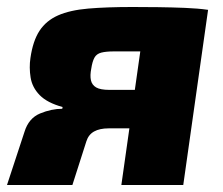

<svg xmlns="http://www.w3.org/2000/svg" viewBox="-38 -529 638 549"><path d="M341 -509Q376 -509 414.5 -508.5Q453 -508 490.5 -506.5Q528 -505 556 -501L532 -380Q529 -382 510 -382.5Q491 -383 459.5 -382.5Q428 -382 384.5 -382Q341 -382 287 -382Q265 -382 251.5 -378.5Q238 -375 232 -364Q226 -353 223 -333Q219 -313 222 -299.5Q225 -286 237 -279Q249 -272 275 -272H512L505 -165Q487 -164 461 -163Q435 -162 391 -162Q347 -162 273 -162Q247 -162 231 -153Q215 -144 209 -125L169 0H-18L32 -152Q44 -191 76.5 -204.5Q109 -218 140 -218L141 -223Q97 -235 75.5 -257Q54 -279 49.5 -307.5Q45 -336 49 -363Q56 -412 75 -441Q94 -470 128 -485Q162 -500 214.5 -504.5Q267 -509 341 -509ZM557 -501 486 0H309L380 -501Z"/></svg>

Font: Exo 2 ExtraBold
Style: Italic
Weight: 800
Italic angle: -8°
Designer: Natanael Gama
Foundry: Natanael Gama
Version: Version 2.010